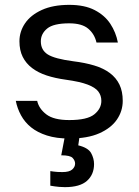

<svg xmlns="http://www.w3.org/2000/svg" viewBox="-20 -560 570 790"><path d="M265 10Q212 10 173 -2.5Q134 -15 108 -36Q82 -57 66.5 -85.5Q51 -114 45 -145H133Q140 -113 170.5 -89.5Q201 -66 265 -66Q339 -66 368 -89.5Q397 -113 397 -145Q397 -167 384.5 -183.5Q372 -200 340.5 -212Q309 -224 251 -232Q207 -238 172 -249.5Q137 -261 112 -280Q87 -299 73.5 -326Q60 -353 60 -390Q60 -430 83 -464Q106 -498 152 -519Q198 -540 265 -540Q328 -540 369.5 -518.5Q411 -497 434 -462Q457 -427 465 -385H377Q369 -420 343 -442Q317 -464 265 -464Q200 -464 174 -442.5Q148 -421 148 -390Q148 -354 176.5 -336Q205 -318 281 -308Q330 -302 368 -290.5Q406 -279 432 -259.5Q458 -240 471.5 -212Q485 -184 485 -145Q485 -103 461 -68Q437 -33 388.5 -11.5Q340 10 265 10ZM247 210Q234 210 224 209Q214 208 206 207Q201 206 196.5 205.5Q192 205 187 204V144L201 146Q208 147 217 147.5Q226 148 237 148Q265 148 277 137.5Q289 127 289 113Q289 101 279 90Q269 79 232 79L249 -10H309L302 38Q343 48 355 70Q367 92 367 115Q367 158 338 184Q309 210 247 210Z"/></svg>

Font: Golos Text
Style: Regular
Weight: 400
Designer: A.Korolkova, Vitaly Kuzmin
Foundry: ParaType Ltd
Version: Version 2.004